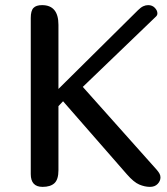

<svg xmlns="http://www.w3.org/2000/svg" viewBox="-20 -729 651 749"><path d="M208 -382 518 -689Q529 -700 538.5 -704.5Q548 -709 558 -709Q574 -709 584 -698.5Q594 -688 594 -677Q594 -670 589 -665L303 -390L592 -66Q598 -59 602 -52Q606 -45 606 -37Q606 -23 595 -11.5Q584 0 565 0Q545 0 523.5 -9Q502 -18 475 -49L226 -334L208 -315V-65Q208 -29 192.5 -14.5Q177 0 146 0Q100 0 100 -50V-659Q100 -687 110.5 -698Q121 -709 144 -709Q208 -709 208 -632Z"/></svg>

Font: Marmelad
Style: Regular
Weight: 400
Designer: Manvel Shmavonyan
Foundry: Cyreal
Version: Version 1.110; ttfautohint (v1.8.4.7-5d5b)